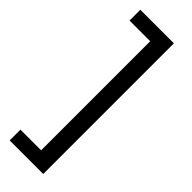

<svg xmlns="http://www.w3.org/2000/svg" viewBox="-288 -731 906 906"><g transform="rotate(45 164.5 -278.0)"><path d="M25 86H163V-642H25V-714H249V158H25Z"/></g></svg>

Font: TSCustom
Style: Regular
Weight: 400
Designer: Monotype Design Team
Foundry: Monotype Imaging Inc.
Version: Version 2.004; ttfautohint (v1.8.3) -l 8 -r 50 -G 200 -x 14 